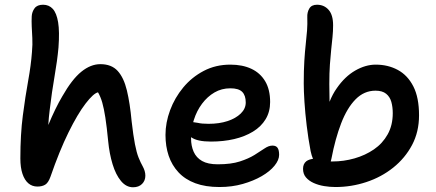

<svg xmlns="http://www.w3.org/2000/svg" viewBox="-20 -780 1842 811"><path d="M138 8Q116 8 100 -5.5Q84 -19 75 -45.5Q66 -72 66 -111Q66 -212 76.5 -292.5Q87 -373 99 -439Q111 -505 115 -560Q118 -593 116.5 -619.5Q115 -646 114 -668.5Q113 -691 114 -711Q115 -730 126 -745Q137 -760 162 -760Q187 -760 203 -742.5Q219 -725 225.5 -686Q232 -647 227 -579Q222 -524 210.5 -458Q199 -392 190 -316Q186 -285 184 -252Q214 -324 243 -373Q284 -445 323.5 -477Q363 -509 404 -509Q451 -509 477 -480.5Q503 -452 516 -398Q529 -344 536 -268Q543 -207 550 -171Q557 -135 565.5 -114Q574 -93 583 -77Q588 -68 591 -58Q594 -48 594 -38Q594 -17 580 -3Q566 11 542 11Q513 11 491 -15.5Q469 -42 455.5 -86.5Q442 -131 437 -183Q431 -245 425 -283.5Q419 -322 412 -346.5Q405 -371 394 -390Q375 -386 341.5 -342.5Q308 -299 269.5 -221Q231 -143 193 -33Q184 -8 171 0Q158 8 138 8Z M907 10Q848 10 805 -6Q762 -22 734 -52Q706 -82 692.5 -122Q679 -162 679 -210Q679 -262 698.5 -314.5Q718 -367 754 -410.5Q790 -454 840.5 -480.5Q891 -507 953 -507Q1004 -507 1041.5 -489.5Q1079 -472 1100 -437Q1121 -402 1121 -349Q1121 -308 1102 -276.5Q1083 -245 1048.5 -224Q1014 -203 969 -192.5Q924 -182 871 -182Q813 -182 788 -200Q787 -200 787 -200Q787 -197 787 -195Q787 -164 798 -139Q809 -114 833.5 -100Q858 -86 900 -86Q956 -86 993 -98Q1030 -110 1055 -125.5Q1080 -141 1097.5 -153Q1115 -165 1131 -165Q1146 -165 1152.5 -155.5Q1159 -146 1159 -126Q1159 -104 1139.5 -80Q1120 -56 1085.5 -36Q1051 -16 1005.5 -3Q960 10 907 10ZM796 -264Q805 -263 816 -261Q832 -257 861 -257Q906 -257 941 -268.5Q976 -280 997 -300.5Q1018 -321 1018 -347Q1018 -377 1003 -392Q988 -407 953 -407Q916 -407 886 -389.5Q856 -372 833.5 -342Q811 -312 799 -274Q797 -269 796 -264Z M1397 10Q1373 10 1349 6Q1325 2 1305 -7Q1285 -16 1272.5 -30.5Q1260 -45 1260 -67Q1260 -88 1274 -99Q1285 -107 1302 -109Q1296 -123 1292 -142Q1282 -195 1275.5 -249Q1269 -303 1266 -349.5Q1263 -396 1263 -428Q1263 -483 1265.5 -523Q1268 -563 1271.5 -594Q1275 -625 1277 -651.5Q1279 -678 1278 -707Q1277 -728 1286.5 -744Q1296 -760 1319 -760Q1349 -760 1368 -738.5Q1387 -717 1387 -673Q1387 -648 1384.5 -623.5Q1382 -599 1379 -571Q1376 -543 1373.5 -507.5Q1371 -472 1371 -425Q1371 -388 1372 -350Q1385 -383 1403 -408Q1437 -457 1480.5 -482Q1524 -507 1567 -507Q1619 -507 1660.5 -484.5Q1702 -462 1726 -415Q1750 -368 1750 -293Q1750 -223 1720.5 -167.5Q1691 -112 1641 -72Q1591 -32 1527.5 -11Q1464 10 1397 10ZM1377 -98Q1381 -98 1385 -98Q1432 -98 1477.5 -111Q1523 -124 1559.5 -149Q1596 -174 1617.5 -212.5Q1639 -251 1639 -302Q1639 -328 1633 -349.5Q1627 -371 1611 -384Q1595 -397 1566 -397Q1518 -397 1482 -360.5Q1446 -324 1421 -259Q1396 -194 1380 -110Q1379 -104 1377 -98Z"/></svg>

Font: Shantell Sans Light Medium
Style: Regular
Weight: 500
Version: Version 1.008;[ac192a2d6]